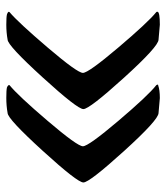

<svg xmlns="http://www.w3.org/2000/svg" viewBox="20 -522 515 594"><g transform="rotate(-90 277.0 -224.5)"><path d="M537 2Q539 4 538 6Q537 13 498 13L452 9Q431 9 334 -98Q237 -205 237 -223.5Q237 -242 335.5 -350Q434 -458 452 -458Q474 -462 498 -462Q522 -462 530 -460Q541 -456 537 -452Q505 -425 427 -333.5Q349 -242 349 -225Q349 -208 427 -116Q505 -24 537 2ZM311 2Q315 8 310 8Q296 13 271 13L225 9Q204 9 107 -98Q10 -205 10 -223.5Q10 -242 108.5 -350Q207 -458 225 -458Q247 -462 271.5 -462Q296 -462 304 -460Q313 -456 311 -452Q279 -426 200.5 -334Q122 -242 122 -225Q122 -208 200.5 -115.5Q279 -23 311 2Z"/></g></svg>

Font: Bubblegum Sans
Style: Regular
Weight: 400
Designer: Angel Koziupa and Alejandro Paul
Foundry: Angel Koziupa and Alejandro Paul
Version: Version 1.001